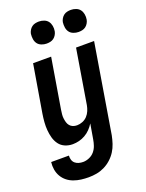

<svg xmlns="http://www.w3.org/2000/svg" viewBox="-186 -823 860 1130"><g transform="rotate(-20 244.5 -258.0)"><path d="M168 223Q144 223 120.5 220Q97 217 75 209Q53 201 35.5 187Q18 173 6.5 153.5Q-5 134 -9 110.5Q-13 87 -10 63H101Q100 77 104 90Q108 103 118 111.5Q128 120 141 123.5Q154 127 168 127Q187 127 206.5 118.5Q226 110 239 94.5Q252 79 258.5 60Q265 41 268 22L284 -72Q273 -54 258 -38.5Q243 -23 224.5 -12.5Q206 -2 186 3Q166 8 146 8Q121 8 98.5 -1.5Q76 -11 62 -30Q48 -49 41.5 -72.5Q35 -96 33 -121Q31 -146 33 -171.5Q35 -197 39 -222L89 -520H202L150 -207Q148 -193 146.5 -180Q145 -167 146.5 -154Q148 -141 151.5 -128.5Q155 -116 163 -106.5Q171 -97 182.5 -92.5Q194 -88 208 -88Q225 -88 242.5 -95Q260 -102 272.5 -115.5Q285 -129 292 -146Q299 -163 302 -180L358 -520H471L379 37Q374 62 366 86.5Q358 111 344 133Q330 155 310 173Q290 191 266.5 202.5Q243 214 218 218.5Q193 223 168 223ZM404 -601Q388 -601 372.5 -607Q357 -613 348 -625Q339 -637 336.5 -653.5Q334 -670 336 -687Q338 -698 344.5 -709Q351 -720 360.5 -727Q370 -734 381.5 -736.5Q393 -739 405 -739Q421 -739 436.5 -733Q452 -727 461 -715Q470 -703 473 -686.5Q476 -670 473 -653Q471 -642 464.5 -631Q458 -620 448.5 -613Q439 -606 427.5 -603.5Q416 -601 404 -601ZM204 -601Q188 -601 172.5 -607Q157 -613 148 -625Q139 -637 136.5 -653.5Q134 -670 136 -687Q138 -698 144.5 -709Q151 -720 160.5 -727Q170 -734 181.5 -736.5Q193 -739 205 -739Q221 -739 236.5 -733Q252 -727 261 -715Q270 -703 273 -686.5Q276 -670 273 -653Q271 -642 264.5 -631Q258 -620 248.5 -613Q239 -606 227.5 -603.5Q216 -601 204 -601Z"/></g></svg>

Font: Iosevka Curly
Style: Bold Italic
Weight: 700
Italic angle: -9°
Monospace: yes
Designer: Belleve Invis
Foundry: Belleve Invis
Version: Version 22.1.2; ttfautohint (v1.8.4)